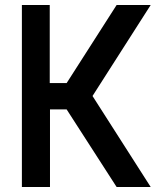

<svg xmlns="http://www.w3.org/2000/svg" viewBox="-20 -752 655 772"><path d="M68 0V-732H180V-418H248L449 -732H586L352 -366L586 0H449L248 -312H181V0Z"/></svg>

Font: Exo
Style: DemiBold
Weight: 600
Designer: Natanael Gama
Version: Version 1.00